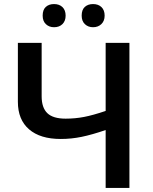

<svg xmlns="http://www.w3.org/2000/svg" viewBox="-20 -925 751 945"><path d="M246 -791Q272 -791 287.5 -806.5Q303 -822 303 -848Q303 -875 287.5 -890Q272 -905 246 -905Q221 -905 205.5 -891Q190 -877 190 -848Q190 -821 206 -806Q222 -791 246 -791ZM438 -791Q463 -791 479 -806.5Q495 -822 495 -848Q495 -875 479.5 -890Q464 -905 438 -905Q413 -905 397.5 -891Q382 -877 382 -848Q382 -821 398 -806Q414 -791 438 -791ZM500 -714V-379Q438 -358 394 -349.5Q350 -341 303 -341Q241 -341 213 -368Q185 -395 185 -451V-714H68V-424Q68 -336 123 -288.5Q178 -241 279 -241Q331 -241 382 -251.5Q433 -262 500 -285V0H617V-714Z"/></svg>

Font: OpenSansMMV
Style: Semibold
Weight: 600
Designer: Steve Matteson
Foundry: Ascender Corporation
Version: Version 6.000